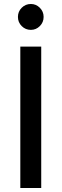

<svg xmlns="http://www.w3.org/2000/svg" viewBox="-20 -944 309 964"><path d="M82 0V-710H187V0ZM70 -859Q70 -886 89 -905Q108 -924 135 -924Q161 -924 180 -905Q199 -886 199 -859Q199 -832 180 -813Q161 -794 135 -794Q108 -794 89 -813Q70 -832 70 -859Z"/></svg>

Font: Rising Sun Medium
Style: Regular
Weight: 500
Designer: Matt McInerney, Pablo Impallari, Rodrigo Fuenzalida (Raleway font), Stephen Hutchings (Greek), Cristiano Sobral (main ch
Foundry: The Rising Sun Project Authors
Version: Version 4.327; ttfautohint (v1.8.4.7-5d5b-dirty)